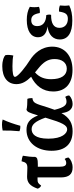

<svg xmlns="http://www.w3.org/2000/svg" viewBox="586 -1346 769 1982"><g transform="rotate(-90 971.0 -355.5)"><path d="M266 -350C323 -350 335 -358 342 -377C341 -412 346 -462 354 -504C340 -511 317 -516 297 -518C285 -470 271 -458 228 -458C200 -458 168 -461 137 -461C79 -461 42 -433 14 -352C18 -337 30 -321 46 -316C69 -347 77 -353 108 -353H130V-112C130 -28 165 9 232 9C277 9 315 -9 335 -32C335 -47 329 -63 320 -73C308 -62 293 -57 279 -57C252 -57 240 -74 240 -131V-350Z M663 -531C682 -599 701 -655 728 -713C713 -718 694 -720 675 -720C655 -720 634 -717 614 -713C615 -660 613 -598 607 -540C624 -532 640 -530 663 -531ZM961 -67C947 -59 930 -54 912 -54C880 -54 853 -73 828 -177C836 -198 844 -221 852 -246C893 -380 898 -399 949 -406C949 -427 947 -444 941 -458C898 -458 853 -460 829 -467C807 -458 800 -448 770 -348C734 -440 687 -467 621 -467C491 -467 405 -360 405 -208C405 -64 479 9 607 9C686 9 745 -20 794 -106C801 -33 832 9 888 9C921 9 956 -4 976 -26C976 -41 970 -57 961 -67ZM627 -47C585 -47 530 -98 530 -241C530 -380 581 -414 628 -414C674 -414 709 -379 747 -272L741 -253C695 -98 668 -47 627 -47Z M1342 -431C1275 -473 1168 -555 1168 -586C1168 -605 1208 -612 1279 -612C1333 -612 1369 -608 1388 -603C1394 -624 1397 -664 1392 -685C1378 -700 1339 -717 1277 -717C1161 -717 1093 -661 1093 -571C1093 -513 1122 -466 1169 -419C1077 -373 1017 -299 1017 -191C1017 -63 1101 8 1239 8C1388 8 1480 -75 1480 -201C1480 -315 1406 -390 1342 -431ZM1252 -51C1185 -51 1144 -106 1144 -213C1144 -281 1164 -335 1214 -379C1227 -368 1240 -357 1254 -346C1320 -293 1352 -246 1352 -177C1352 -103 1316 -51 1252 -51Z M1905 -122C1887 -130 1862 -133 1842 -131C1832 -67 1818 -40 1767 -40C1708 -40 1674 -75 1674 -127C1674 -187 1721 -214 1808 -213C1813 -228 1811 -248 1805 -263C1733 -265 1692 -298 1692 -356C1692 -395 1711 -418 1753 -418C1797 -418 1816 -391 1827 -330C1848 -327 1872 -330 1891 -338C1886 -371 1886 -402 1891 -433C1851 -455 1808 -464 1756 -464C1643 -464 1577 -421 1577 -348C1577 -294 1614 -259 1688 -250C1601 -239 1554 -192 1554 -123C1554 -39 1622 6 1749 6C1807 6 1860 -3 1906 -26C1901 -56 1901 -87 1905 -122Z"/></g></svg>

Font: Vollkorn Semibold
Style: Regular
Weight: 600
Designer: Friedrich Althausen
Foundry: Friedrich Althausen
Version: Version 4.015;PS 004.015;hotconv 1.0.88;makeotf.lib2.5.64775